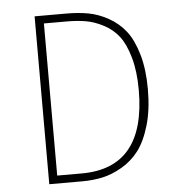

<svg xmlns="http://www.w3.org/2000/svg" viewBox="-50 -730 723 777"><g transform="rotate(-5 311.5 -341.0)"><path d="M249 -682Q297 -682 337.5 -674.5Q378 -667 418.5 -644.5Q459 -622 487 -586Q515 -550 532.5 -489.5Q550 -429 550 -348Q550 -265 531.5 -202Q513 -139 484.5 -101.5Q456 -64 415.5 -40.5Q375 -17 336 -8.5Q297 0 253 0H119V-682ZM247 -650H154V-32H254Q513 -32 513 -348Q513 -424 497 -480.5Q481 -537 456.5 -568.5Q432 -600 395.5 -619Q359 -638 324.5 -644Q290 -650 247 -650Z"/></g></svg>

Font: Fira Sans UltraLight
Style: Regular
Weight: 200
Designer: Carrois Corporate & Edenspiekermann AG
Foundry: Carrois Corporate GbR & Edenspiekermann AG
Version: Version 4.106;PS 004.106;hotconv 1.0.70;makeotf.lib2.5.58329